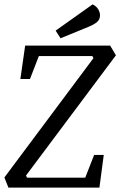

<svg xmlns="http://www.w3.org/2000/svg" viewBox="-29 -856 549 876"><path d="M9.4 0 -9 -46.3 397.3 -590.6 392.5 -600.2H148.3L107.8 -495.7H64L85.8 -648H473.5L499.9 -603.7L89.6 -55L94.4 -45.4H359.9L400.4 -149H444.4L424.6 0ZM247.2 -681.4 224.9 -716.3 393.3 -835.9Q409.4 -829 418.4 -814.7Q427.3 -800.4 427.3 -786.4Q427.3 -767.7 414.5 -756.3Q401.6 -744.8 377.3 -734.7Z"/></svg>

Font: Faustina Light
Style: Italic
Weight: 300
Italic angle: -8°
Designer: Alfonso Garcia
Foundry: http://www.omnibus-type.com
Version: Version 1.200